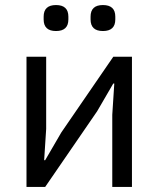

<svg xmlns="http://www.w3.org/2000/svg" viewBox="-20 -741 628 761"><path d="M153 -664V-675Q153 -721 202 -721Q251 -721 251 -675V-664Q251 -618 202 -618Q153 -618 153 -664ZM339 -664V-675Q339 -721 388 -721Q437 -721 437 -675V-664Q437 -618 388 -618Q339 -618 339 -664ZM85 0V-516H163V-230L155 -106H159L223 -216L429 -516H503V0H425V-286L433 -410H429L365 -300L159 0Z"/></svg>

Font: Anuphan
Style: Regular
Weight: 400
Designer: Mike Abbink, Paul van der Laan, Pieter van Rosmalen, Mint Tantisuwanna
Foundry: Bold Monday; Cadson Demak
Version: Version 3.002;hotconv 1.0.109;makeotfexe 2.5.65596